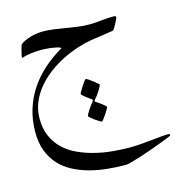

<svg xmlns="http://www.w3.org/2000/svg" viewBox="-106 -353 891 922"><g transform="rotate(-15 339.0 108.0)"><path d="M649.9 386.7Q649.9 388.2 634 394.8Q618.2 401.4 594 410.4Q569.8 419.4 540.5 429.9Q511.2 440.4 484.4 449Q457.5 457.5 437 463.1Q416.5 468.8 409.2 468.8Q361.3 468.8 314.7 463.9Q268.1 459 225.8 447.3Q183.6 435.5 147.2 416Q110.8 396.5 84.5 367.2Q58.1 337.9 43 298.1Q27.8 258.3 27.8 205.6Q27.8 145.5 43.9 93Q60.1 40.5 89.6 -4.2Q119.1 -48.8 161.1 -86.2Q203.1 -123.5 254.4 -153.3Q247.1 -158.7 232.7 -161.9Q218.3 -165 202.9 -167Q187.5 -168.9 174.1 -169.4Q160.6 -169.9 154.8 -169.9Q132.8 -169.9 105.7 -166.5Q78.6 -163.1 58.1 -155.8Q58.1 -158.2 59.6 -166Q61 -173.8 63.5 -183.3Q65.9 -192.9 68.1 -201.4Q70.3 -210 71.8 -213.9Q72.3 -219.2 82.8 -226.1Q93.3 -232.9 109.4 -239Q125.5 -245.1 145.3 -249.3Q165 -253.4 185.1 -253.4Q213.4 -253.4 241.7 -249.5Q270 -245.6 298.8 -240.7Q327.6 -235.8 356 -231.9Q384.3 -228 412.6 -228Q442.4 -228 472.2 -231.7Q502 -235.4 535.2 -235.4Q539.1 -235.4 542.7 -234.4Q546.4 -233.4 546.4 -228Q546.4 -225.6 542 -216.3Q537.6 -207 532 -196.5Q526.4 -186 521 -178Q515.6 -169.9 513.7 -169.9Q491.7 -166 461.2 -161.6Q430.7 -157.2 402.8 -153.3Q370.1 -147.9 332 -135.7Q293.9 -123.5 256.1 -104.7Q218.3 -85.9 183.8 -60.3Q149.4 -34.7 122.8 -2.9Q96.2 28.8 80.3 66.7Q64.5 104.5 64.5 147.5Q64.5 197.8 81.3 235.6Q98.1 273.4 127 300.8Q155.8 328.1 194.3 345.7Q232.9 363.3 275.6 374Q318.4 384.8 363.3 388.9Q408.2 393.1 449.7 393.1Q473.6 393.1 501.5 390.9Q529.3 388.7 555.7 386Q582 383.3 605 381.1Q627.9 378.9 642.6 378.9Q649.9 378.9 649.9 386.7ZM392.6 176.8Q392.6 178.7 386.7 188.7Q380.9 198.7 373.5 209.5Q366.2 220.2 359.4 229.2Q352.5 238.3 350.1 238.3Q348.1 238.3 338.9 232.7Q329.6 227.1 319.1 219.5Q308.6 211.9 300.3 204.8Q292 197.8 292 195.3Q292 193.4 296.1 185.5Q300.3 177.7 306.2 168.5Q312 159.2 318.8 149.9Q325.7 140.6 330.6 135.3Q334.5 129.9 334.5 127Q334.5 124.5 332 122.6Q326.2 118.7 318.1 112.8Q310.1 106.9 302.7 101.1Q295.4 95.2 290.5 90.6Q285.6 85.9 285.6 84.5Q285.6 82 291.5 71.5Q297.4 61 304.7 49.8Q312 38.6 318.8 29.5Q325.7 20.5 327.6 20.5Q331.1 20.5 340.6 27.1Q350.1 33.7 360.1 41.3Q370.1 48.8 378.2 55.9Q386.2 63 386.2 64.5Q386.2 66.4 382.1 74.2Q377.9 82 372.1 91.6Q366.2 101.1 359.6 110.1Q353 119.1 348.6 123.5Q347.2 125 344.7 127.9Q342.3 130.9 342.3 134.3Q342.3 136.7 344.7 138.7Q350.6 142.1 358.9 147.7Q367.2 153.3 374.8 159.4Q382.3 165.5 387.5 170.4Q392.6 175.3 392.6 176.8Z"/></g></svg>

Font: Accordance
Style: Italic
Weight: 400
Italic angle: -11°
Version: Version 1.2 (build January 31, 2020) Miklal Software Solutio